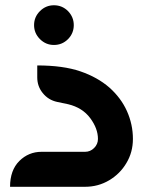

<svg xmlns="http://www.w3.org/2000/svg" viewBox="-20 -717 580 737"><path d="M123 -465.8Q222.7 -465.8 289.1 -442.9Q354.5 -420.4 399.9 -380.9Q444.8 -340.8 467.3 -290.5Q490.2 -239.3 490.2 -183.6Q490.2 -132.8 465.3 -91.3Q440.9 -49.8 398.9 -24.9Q356.9 0 306.6 0H18.6Q18.6 -63.5 54.2 -99.1Q89.8 -134.3 139.6 -134.3H306.6Q326.7 -134.3 341.3 -148.9Q356 -163.6 356 -183.6Q356 -223.6 326.2 -263.7Q296.4 -303.7 241.7 -316.9L199.7 -325.7Q165.5 -333 144 -359.9Q123 -385.7 123 -419.9ZM263.2 -620.6Q263.2 -589.4 241.2 -566.9Q218.8 -544.4 187 -544.4Q155.8 -544.4 133.3 -566.9Q110.8 -589.4 110.8 -620.6Q110.8 -651.9 133.3 -674.3Q155.8 -696.8 187 -696.8Q218.8 -696.8 241.2 -674.3Q263.2 -651.4 263.2 -620.6Z"/></svg>

Font: DimaKhabar
Style: Bold
Weight: 700
Width: 6
Designer: R.Balvardi
Foundry: Dima Software Group
Version: Version 1.00;November 30, 2018;FontCreator 11.5.0.2427 64-bi